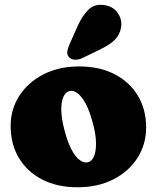

<svg xmlns="http://www.w3.org/2000/svg" viewBox="-20 -778 664 812"><path d="M315.5 -497Q401 -497 464.5 -464.2Q528 -431.5 563 -373.5Q598 -315.5 598 -239Q598 -167.5 561.5 -110.2Q525 -53 459.5 -19.5Q394 14 307.5 14Q222.5 14 159 -18.5Q95.5 -51 60.2 -109.5Q25 -168 25 -246Q25 -315.5 61.5 -372.5Q98 -429.5 163.2 -463.2Q228.5 -497 315.5 -497ZM353 -92Q369 -96.5 377.8 -117.5Q386.5 -138.5 386 -174.2Q385.5 -210 372.5 -258Q359 -309 342 -340.2Q325 -371.5 307 -384.5Q289 -397.5 272.5 -392.5Q257.5 -388.5 248.2 -368.5Q239 -348.5 239.2 -313Q239.5 -277.5 253 -226Q266.5 -175 283.2 -144Q300 -113 318.2 -100.2Q336.5 -87.5 353 -92ZM307.5 -666Q327.5 -711 354.2 -737.2Q381 -763.5 424 -756Q461 -749.5 479.2 -721.2Q497.5 -693 492 -661.5Q486.5 -631 466.5 -610.5Q446.5 -590 404.5 -569.5L326.5 -531.5Q312.5 -525 297 -525.5Q281.5 -526 272.5 -535.5Q262.5 -546.5 264.5 -559.8Q266.5 -573 273 -588Z"/></svg>

Font: Fraunces SuperSoft 9pt
Style: Regular
Weight: 900
Version: Version 1.000;[b76b70a41]